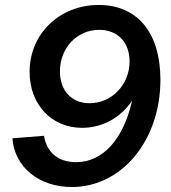

<svg xmlns="http://www.w3.org/2000/svg" viewBox="-20 -736 687 772"><path d="M269 16C470 16 625 -172 625 -415C625 -604 533 -716 377 -716C219 -716 99 -600 99 -447C99 -316 187 -222 310 -222C393 -222 466 -264 511 -331C476 -176 394 -84 286 -84C215 -84 168 -122 157 -190L30 -180C38 -65 136 16 269 16ZM340 -321C268 -321 221 -371 221 -449C221 -544 290 -616 379 -616C453 -616 501 -566 501 -489C501 -396 430 -321 340 -321Z"/></svg>

Font: Uncut Sans Semibold Italic
Style: Regular
Weight: 600
Italic angle: -11°
Designer: Kasper Nordkvist
Foundry: UNCUT.wtf
Version: Version 1.304;Glyphs 3.2 (3246)